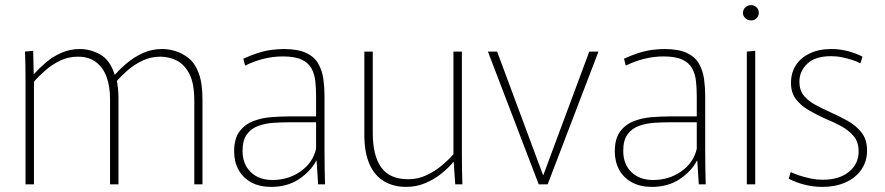

<svg xmlns="http://www.w3.org/2000/svg" viewBox="-20 -722 3465 752"><path d="M80 -406Q80 -437 79.5 -464Q79 -491 78 -520L110 -523L112 -433H114Q134 -455 160 -477.5Q186 -500 220 -515Q254 -530 293 -530Q334 -530 372.5 -508.5Q411 -487 429 -430H431Q451 -453 478.5 -476Q506 -499 540.5 -514.5Q575 -530 615 -530Q640 -530 667 -522Q694 -514 719 -494Q744 -474 758.5 -435Q773 -396 773 -332V0H741V-327Q741 -397 721 -434Q701 -471 671 -485.5Q641 -500 608 -500Q570 -500 537 -484Q504 -468 478 -445Q452 -422 434 -401L436 -414Q440 -396 442 -377Q444 -358 444 -336V0H411V-334Q411 -382 398 -419Q385 -456 357 -478Q329 -500 285 -500Q248 -500 216.5 -485Q185 -470 158.5 -447Q132 -424 113 -402V0H80Z M1042 10Q997 10 964.5 -7.5Q932 -25 914.5 -56.5Q897 -88 897 -129Q897 -179 918 -207Q939 -235 971.5 -247.5Q1004 -260 1040.5 -263Q1077 -266 1108 -266H1218V-344Q1218 -376 1215 -404Q1212 -432 1200 -454Q1188 -476 1161.5 -488.5Q1135 -501 1088 -501Q1049 -501 1011.5 -491.5Q974 -482 940 -465L933 -492Q961 -505 988.5 -514Q1016 -523 1042.5 -526.5Q1069 -530 1091 -530Q1147 -530 1179.5 -514.5Q1212 -499 1227 -472Q1242 -445 1246.5 -412.5Q1251 -380 1251 -346V-133Q1251 -105 1251.5 -68Q1252 -31 1253 0H1226L1220 -93H1219Q1196 -50 1150.5 -20Q1105 10 1042 10ZM1047 -17Q1109 -17 1157 -50.5Q1205 -84 1218 -139V-243H1108Q1082 -243 1051 -241Q1020 -239 992 -229Q964 -219 947 -196Q930 -173 930 -131Q930 -79 962 -48Q994 -17 1047 -17Z M1571 10Q1522 10 1485 -11.5Q1448 -33 1427.5 -78.5Q1407 -124 1407 -195V-520H1440V-201Q1440 -113 1473 -66.5Q1506 -20 1579 -20Q1617 -20 1650 -35.5Q1683 -51 1710 -73.5Q1737 -96 1756 -118V-520H1789V-125Q1789 -87 1789.5 -58Q1790 -29 1791 0H1763L1757 -88H1756Q1737 -65 1708.5 -42Q1680 -19 1645 -4.5Q1610 10 1571 10Z M1891 -520H1927L2107 -36H2108L2288 -520H2324L2125 0H2090Z M2533 10Q2488 10 2455.5 -7.5Q2423 -25 2405.5 -56.5Q2388 -88 2388 -129Q2388 -179 2409 -207Q2430 -235 2462.5 -247.5Q2495 -260 2531.5 -263Q2568 -266 2599 -266H2709V-344Q2709 -376 2706 -404Q2703 -432 2691 -454Q2679 -476 2652.5 -488.5Q2626 -501 2579 -501Q2540 -501 2502.5 -491.5Q2465 -482 2431 -465L2424 -492Q2452 -505 2479.5 -514Q2507 -523 2533.5 -526.5Q2560 -530 2582 -530Q2638 -530 2670.5 -514.5Q2703 -499 2718 -472Q2733 -445 2737.5 -412.5Q2742 -380 2742 -346V-133Q2742 -105 2742.5 -68Q2743 -31 2744 0H2717L2711 -93H2710Q2687 -50 2641.5 -20Q2596 10 2533 10ZM2538 -17Q2600 -17 2648 -50.5Q2696 -84 2709 -139V-243H2599Q2573 -243 2542 -241Q2511 -239 2483 -229Q2455 -219 2438 -196Q2421 -173 2421 -131Q2421 -79 2453 -48Q2485 -17 2538 -17Z M2905 -520 2938 -523V0H2905ZM2922 -642Q2909 -642 2899.5 -650.5Q2890 -659 2890 -671Q2890 -685 2899.5 -693.5Q2909 -702 2922 -702Q2934 -702 2943 -693.5Q2952 -685 2952 -671Q2952 -659 2943 -650.5Q2934 -642 2922 -642Z M3201 10Q3166 10 3132 1.5Q3098 -7 3069 -22L3077 -48Q3094 -40 3114.5 -33.5Q3135 -27 3157 -22.5Q3179 -18 3202 -18Q3267 -18 3305 -49Q3343 -80 3343 -129Q3343 -166 3323.5 -189Q3304 -212 3273.5 -228.5Q3243 -245 3208 -259Q3176 -274 3146.5 -291Q3117 -308 3097.5 -333.5Q3078 -359 3078 -397Q3078 -436 3096.5 -465.5Q3115 -495 3151 -512.5Q3187 -530 3237 -530Q3270 -530 3302 -521.5Q3334 -513 3358 -500L3350 -474Q3337 -481 3318.5 -487Q3300 -493 3279 -497.5Q3258 -502 3235 -502Q3173 -502 3142 -472.5Q3111 -443 3111 -402Q3111 -369 3128 -348Q3145 -327 3172.5 -312Q3200 -297 3231 -283Q3265 -268 3298.5 -249.5Q3332 -231 3354 -203.5Q3376 -176 3376 -132Q3376 -90 3353.5 -57.5Q3331 -25 3291.5 -7.5Q3252 10 3201 10Z"/></svg>

Font: Murecho Thin ExtraLight
Style: Regular
Weight: 250
Version: Version 1.010